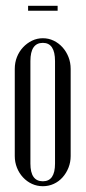

<svg xmlns="http://www.w3.org/2000/svg" viewBox="-20 -635 296 663"><path d="M128 -503Q148 -503 165.5 -494.5Q183 -486 196 -471.5Q209 -457 216.5 -438Q224 -419 224 -397V-96Q224 -75 216.5 -56Q209 -37 196 -22.5Q183 -8 165.5 0Q148 8 128 8Q108 8 90.5 0Q73 -8 59.5 -22.5Q46 -37 38.5 -56Q31 -75 31 -96V-397Q31 -419 38.5 -438Q46 -457 59.5 -471.5Q73 -486 90.5 -494.5Q108 -503 128 -503ZM128 -487Q85 -487 85 -424V-70Q85 -9 128 -9Q170 -9 170 -70V-424Q170 -487 128 -487ZM179 -598H77V-615H179Z"/></svg>

Font: Moniqa Cond Heading
Style: Regular
Weight: 400
Width: 3
Designer: Rajesh Rajput
Foundry: Rajesh Rajput
Version: Version 1.000